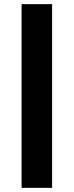

<svg xmlns="http://www.w3.org/2000/svg" viewBox="-20 -725 355 925"><path d="M84 180V-705H231V180Z"/></svg>

Font: Nunito Sans 10pt ExtraBold
Style: Regular
Weight: 800
Designer: Vernon Adams
Foundry: Vernon Adams
Version: Version 3.101;gftools[0.9.27]